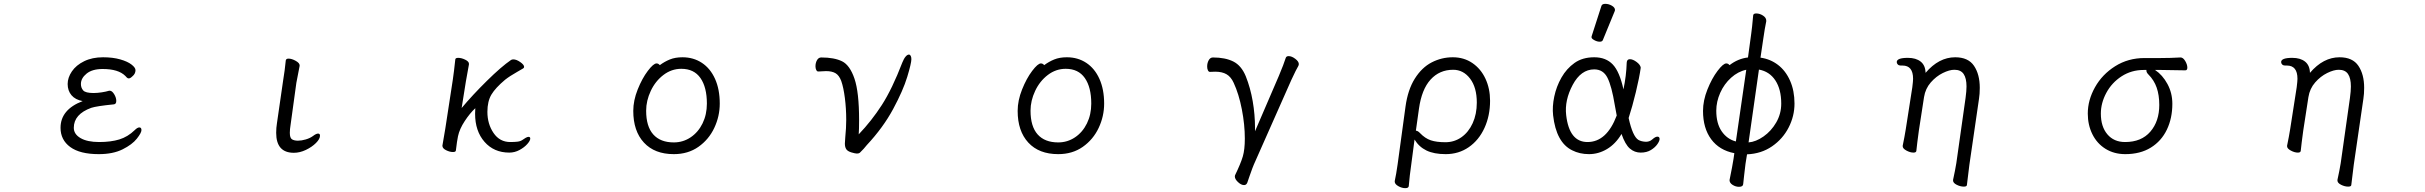

<svg xmlns="http://www.w3.org/2000/svg" viewBox="-20 -784 12620 999"><path d="M585 -259Q585 -242 572 -241Q482 -232 455 -223Q364 -190 364 -119Q364 -86 399 -65.5Q434 -45 496 -45Q557 -45 601 -58.5Q645 -72 681 -107Q695 -121 705 -121Q716 -121 716 -107Q716 -93 692 -62.5Q668 -32 618 -7Q568 18 494 18Q396 18 345.5 -19Q295 -56 295 -119Q295 -214 410 -258Q372 -265 352 -288.5Q332 -312 332 -347Q332 -380 354 -412.5Q376 -445 418 -465.5Q460 -486 516 -486Q567 -486 605.5 -475Q644 -464 664.5 -448Q685 -432 685 -419Q685 -400 669 -387Q658 -376 650 -376Q645 -376 640.5 -380Q636 -384 632 -389Q596 -425 514 -425Q460 -425 430.5 -401Q401 -377 401 -347Q401 -327 413 -313.5Q425 -300 467 -300Q486 -300 509 -303.5Q532 -307 548 -312H551Q563 -312 574 -294Q585 -276 585 -259Z M1467 -470Q1469 -479 1481 -479Q1498 -479 1518.5 -467.5Q1539 -456 1539 -444V-441L1522 -353L1492 -135Q1488 -111 1488 -93Q1488 -66 1499.5 -59Q1511 -52 1530 -52Q1549 -52 1571 -58.5Q1593 -65 1608 -76Q1625 -89 1635 -89Q1645 -89 1645 -78Q1645 -61 1624 -40Q1603 -19 1571.5 -4Q1540 11 1509 11Q1417 11 1417 -93Q1417 -119 1421 -143L1453 -364Q1462 -418 1467 -470Z M2297 -115 2336 -369Q2342 -409 2349 -475Q2350 -483 2364 -483Q2381 -483 2400.5 -473.5Q2420 -464 2420 -452V-449Q2413 -414 2404 -360L2382 -222Q2438 -289 2513 -363Q2588 -437 2639 -472Q2644 -475 2651 -475Q2667 -475 2687 -461Q2707 -447 2707 -436Q2707 -431 2702 -428L2671 -410Q2632 -388 2608 -369Q2558 -327 2537 -292Q2516 -257 2516 -202Q2516 -139 2548 -92Q2580 -45 2635 -45Q2658 -45 2673.5 -47Q2689 -49 2700 -57Q2705 -61 2714.5 -66.5Q2724 -72 2730 -72Q2739 -72 2739 -63Q2739 -52 2723.5 -34.5Q2708 -17 2683 -3.5Q2658 10 2630 10Q2550 10 2501 -46Q2452 -102 2452 -192Q2452 -211 2453 -221Q2425 -195 2398 -154Q2371 -113 2363 -75Q2358 -52 2352 -1Q2351 7 2337 7Q2320 7 2301 -2.5Q2282 -12 2282 -25V-27Z M3531 -486Q3588 -486 3632 -457Q3676 -428 3700.5 -373.5Q3725 -319 3725 -245Q3725 -179 3696.5 -118.5Q3668 -58 3614 -20Q3560 18 3486 18Q3386 18 3330.5 -42Q3275 -102 3275 -207Q3275 -261 3298 -318.5Q3321 -376 3350.5 -415Q3380 -454 3396 -454Q3406 -454 3413 -445Q3437 -463 3465 -474.5Q3493 -486 3531 -486ZM3658 -245Q3658 -330 3624.5 -378Q3591 -426 3525 -426Q3474 -426 3432 -394Q3390 -362 3366 -311Q3342 -260 3342 -208Q3342 -126 3379 -84.5Q3416 -43 3486 -43Q3534 -43 3573.5 -69.5Q3613 -96 3635.5 -142Q3658 -188 3658 -245Z M4223 -439Q4223 -457 4231 -471Q4239 -485 4253 -485Q4321 -485 4361.5 -465Q4402 -445 4426 -374.5Q4450 -304 4450 -159Q4450 -109 4448 -85Q4515 -155 4568.5 -238Q4622 -321 4675 -459Q4683 -479 4692 -489.5Q4701 -500 4709 -500Q4715 -500 4718.5 -493.5Q4722 -487 4722 -476Q4722 -455 4700.5 -384Q4679 -313 4627 -216.5Q4575 -120 4490 -29Q4486 -25 4474 -10Q4460 5 4454.5 10Q4449 15 4439 15Q4430 15 4410 9Q4390 3 4383 -8Q4376 -19 4376 -37Q4376 -45 4378 -69Q4383 -119 4383 -160Q4383 -219 4376 -274Q4369 -329 4357 -363Q4346 -392 4327.5 -403Q4309 -414 4278 -414Q4268 -414 4238 -412H4237Q4231 -412 4227 -420Q4223 -428 4223 -439Z M5531 -486Q5588 -486 5632 -457Q5676 -428 5700.5 -373.5Q5725 -319 5725 -245Q5725 -179 5696.5 -118.5Q5668 -58 5614 -20Q5560 18 5486 18Q5386 18 5330.5 -42Q5275 -102 5275 -207Q5275 -261 5298 -318.5Q5321 -376 5350.5 -415Q5380 -454 5396 -454Q5406 -454 5413 -445Q5437 -463 5465 -474.5Q5493 -486 5531 -486ZM5658 -245Q5658 -330 5624.5 -378Q5591 -426 5525 -426Q5474 -426 5432 -394Q5390 -362 5366 -311Q5342 -260 5342 -208Q5342 -126 5379 -84.5Q5416 -43 5486 -43Q5534 -43 5573.5 -69.5Q5613 -96 5635.5 -142Q5658 -188 5658 -245Z M6670 -483Q6673 -492 6685 -492Q6701 -492 6719.5 -478Q6738 -464 6738 -450Q6738 -448 6736 -442Q6725 -424 6699 -368L6504 72Q6500 80 6482 131L6470 166Q6465 179 6453 179Q6438 179 6421.5 163.5Q6405 148 6405 134Q6405 130 6406 128Q6436 66 6446.5 30Q6457 -6 6457 -63Q6457 -135 6441.5 -215Q6426 -295 6399 -353Q6385 -384 6362 -397.5Q6339 -411 6303 -411Q6286 -411 6276 -410H6275Q6269 -410 6265 -418Q6261 -426 6261 -438Q6261 -456 6269 -470.5Q6277 -485 6291 -485Q6355 -485 6397 -464Q6439 -443 6462 -387Q6486 -327 6498 -257.5Q6510 -188 6510 -118V-101L6634 -389Q6660 -451 6670 -483Z M7252 71 7293 -229Q7305 -317 7341.5 -375Q7378 -433 7429.5 -459.5Q7481 -486 7539 -486Q7597 -486 7641 -456Q7685 -426 7709 -374.5Q7733 -323 7733 -260Q7733 -182 7704 -118.5Q7675 -55 7622.5 -18.5Q7570 18 7502 18Q7441 18 7402 -1Q7363 -20 7340 -58L7322 79Q7319 99 7315.5 128.5Q7312 158 7310 184Q7309 195 7292 195Q7274 195 7255.5 184.5Q7237 174 7237 161V158Q7245 121 7252 71ZM7369 -91Q7395 -64 7424.5 -54Q7454 -44 7501 -44Q7547 -44 7584 -70Q7621 -96 7642.5 -143Q7664 -190 7664 -250Q7664 -329 7629 -375Q7594 -421 7541 -421Q7470 -421 7423.5 -370Q7377 -319 7363 -218L7347 -104Q7357 -104 7369 -91Z M8312 -752Q8315 -764 8332.5 -764Q8350 -764 8366.5 -754.5Q8383 -745 8383 -732Q8383 -729 8382 -727L8320 -576Q8317 -567 8303.5 -567Q8290 -567 8275.5 -575Q8261 -583 8261 -589.5Q8261 -596 8262 -597ZM8454 -170Q8475 -74 8505 -56Q8519 -48 8540.5 -46.5Q8562 -45 8577.5 -59Q8593 -73 8603.5 -73Q8614 -73 8615 -62.5Q8616 -52 8604 -34.5Q8592 -17 8570 -3.5Q8548 10 8516.5 10Q8485 10 8460.5 -11Q8436 -32 8417 -87Q8386 -35 8341.5 -8.5Q8297 18 8248 18Q8199 18 8160 -2Q8077 -43 8061 -184Q8056 -229 8067 -281.5Q8078 -334 8104.5 -380.5Q8131 -427 8172.5 -456.5Q8214 -486 8275 -486Q8336 -486 8371.5 -448.5Q8407 -411 8427 -319Q8442 -390 8444 -458Q8445 -476 8460.5 -476Q8476 -476 8495.5 -461.5Q8515 -447 8517 -432Q8510 -381 8491.5 -304.5Q8473 -228 8454 -170ZM8240 -45Q8340 -45 8392 -183Q8387 -209 8382 -237Q8366 -335 8344 -379Q8322 -423 8275 -423Q8206 -423 8163 -342.5Q8120 -262 8129 -185Q8145 -45 8240 -45Z M9055 128 9050 174Q9049 188 9028 188Q9011 188 8995 178Q8979 168 8979 153L8980 148Q8994 80 9000 41L9004 13Q8926 -2 8883.5 -59.5Q8841 -117 8841 -207Q8841 -261 8864 -318.5Q8887 -376 8916.5 -415Q8946 -454 8962 -454Q8972 -454 8979 -445Q9023 -479 9075 -485L9092 -610Q9096 -637 9102 -704Q9103 -714 9118 -714Q9136 -714 9153 -703Q9170 -692 9170 -677V-673Q9162 -635 9155 -585L9140 -484Q9191 -477 9231 -446.5Q9271 -416 9294 -364Q9317 -312 9317 -245Q9317 -180 9286.5 -120.5Q9256 -61 9200 -22.5Q9144 16 9070 19L9062 69Q9056 117 9055 128ZM8910 -208Q8910 -142 8938 -101Q8966 -60 9012 -48L9066 -421Q9023 -412 8987 -379.5Q8951 -347 8930.5 -301Q8910 -255 8910 -208ZM9248 -245Q9248 -319 9217.5 -365.5Q9187 -412 9132 -422L9078 -43Q9116 -46 9156 -74Q9196 -102 9222 -147Q9248 -192 9248 -245Z M10198 187Q10180 187 10161 177.5Q10142 168 10142 155V152Q10153 102 10159 65L10207 -274Q10212 -311 10212 -334Q10212 -377 10197 -399Q10182 -421 10149 -421Q10123 -421 10088.5 -404Q10054 -387 10026 -355Q9998 -323 9991 -279L9964 -104Q9963 -97 9956 -43L9951 1Q9950 10 9936 10Q9919 10 9899.5 -0.5Q9880 -11 9880 -23V-26Q9890 -74 9896 -112L9930 -330Q9934 -362 9934 -374Q9934 -443 9879 -443H9869Q9860 -443 9854.5 -448.5Q9849 -454 9849 -461Q9849 -483 9907 -483Q9949 -483 9973.5 -463.5Q9998 -444 9999 -405Q10068 -486 10153 -486Q10221 -486 10251 -441.5Q10281 -397 10281 -327Q10281 -295 10277 -270L10227 73L10214 179Q10213 187 10198 187Z M11361 -432Q11361 -418 11350 -418Q11262 -420 11224 -420H11193Q11232 -394 11257.5 -347Q11283 -300 11283 -244Q11283 -169 11254.5 -109.5Q11226 -50 11171 -16Q11116 18 11038 18Q10980 18 10935.5 -9.5Q10891 -37 10867 -85.5Q10843 -134 10843 -193Q10843 -263 10880.5 -330Q10918 -397 10985.5 -439.5Q11053 -482 11138 -482H11220Q11274 -482 11325 -485H11326Q11339 -485 11350 -466.5Q11361 -448 11361 -432ZM10911 -193Q10911 -125 10945 -85Q10979 -45 11037 -45Q11122 -45 11168.5 -99Q11215 -153 11215 -238Q11215 -289 11201.5 -328Q11188 -367 11158 -397Q11148 -407 11148 -417V-420H11134Q11070 -420 11019 -387Q10968 -354 10939.5 -301Q10911 -248 10911 -193Z M12198 187Q12180 187 12161 177.5Q12142 168 12142 155V152Q12153 102 12159 65L12207 -274Q12212 -311 12212 -334Q12212 -377 12197 -399Q12182 -421 12149 -421Q12123 -421 12088.5 -404Q12054 -387 12026 -355Q11998 -323 11991 -279L11964 -104Q11963 -97 11956 -43L11951 1Q11950 10 11936 10Q11919 10 11899.5 -0.5Q11880 -11 11880 -23V-26Q11890 -74 11896 -112L11930 -330Q11934 -362 11934 -374Q11934 -443 11879 -443H11869Q11860 -443 11854.5 -448.5Q11849 -454 11849 -461Q11849 -483 11907 -483Q11949 -483 11973.5 -463.5Q11998 -444 11999 -405Q12068 -486 12153 -486Q12221 -486 12251 -441.5Q12281 -397 12281 -327Q12281 -295 12277 -270L12227 73L12214 179Q12213 187 12198 187Z"/></svg>

Font: Fusion Kai T
Style: Regular
Weight: 400
Designer: Fontworks Inc.
Version: Version 24.134;May 13, 2024